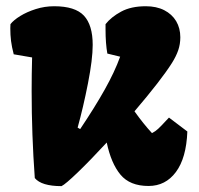

<svg xmlns="http://www.w3.org/2000/svg" viewBox="-20 -599 651 628"><path d="M85 -411.1 24.9 -421.4Q18.6 -445.3 16.1 -465.1Q13.7 -484.9 13.7 -506.3L14.2 -520Q24.4 -533.2 46.1 -546.6Q67.9 -560.1 96.9 -569.3Q126 -578.6 157.2 -578.6Q225.6 -578.6 254.4 -547.9Q283.2 -517.1 283.2 -452.1Q283.2 -405.3 267.8 -326.7Q252.4 -248 233.9 -181.6L242.2 -176.8Q290 -248 322.5 -305.9Q355 -363.8 373 -413.6L331.1 -423.8Q325.2 -457 325.2 -502.4V-520Q343.8 -543.5 376.2 -561Q408.7 -578.6 457 -578.6Q491.7 -578.6 517.1 -565.7Q542.5 -552.7 556.2 -529.8Q569.8 -506.8 569.8 -477.1Q569.8 -454.6 563 -434.8Q556.2 -415 542.5 -393.1Q507.3 -337.4 419.9 -234.9Q449.2 -193.8 477.1 -163.6Q487.8 -168.9 497.3 -177.7Q506.8 -186.5 522 -203.1L532.7 -214.4L592.8 -168.9Q589.4 -82 555.4 -36.4Q521.5 9.3 465.8 9.3Q404.8 9.3 374 -27.8Q343.3 -64.9 329.1 -132.8Q275.4 -74.7 234.6 -35.4Q193.8 3.9 181.2 9.8Q115.7 9.8 93.8 -16.6Q83.5 -158.2 83.5 -301.8Q83.5 -356.4 85 -411.1Z"/></svg>

Font: Kavoon
Style: Regular
Weight: 400
Designer: Viktoriya Grabowska
Foundry: Viktoriya Grabowska
Version: Version 1.004; ttfautohint (v1.4.1)